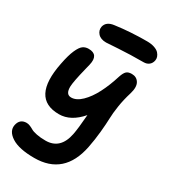

<svg xmlns="http://www.w3.org/2000/svg" viewBox="-237 -850 1074 1221"><g transform="rotate(30 299.5 -239.5)"><path d="M249 -603Q208.5 -603 188.5 -625.2Q168.5 -647.5 173.8 -675.8Q183.6 -718.3 240.2 -725.1Q348.1 -740.2 471.2 -740.2Q502.9 -740.2 526.1 -732.2Q549.3 -724.1 560.3 -711.7Q571.3 -699.2 575.4 -686.3Q579.6 -673.3 577.1 -661.1Q573.2 -639.2 557.6 -626.5Q542 -613.8 518.1 -613.8Q418 -613.8 335 -608.4Q252 -603 249 -603ZM220.2 261.2Q107.9 261.2 53 226.1Q-2 190.9 7.8 142.1Q18.6 91.8 67.9 91.8Q80.6 91.8 94.2 97.7Q107.9 103.5 120.1 110.8Q132.3 118.2 160.4 124Q188.5 129.9 227.1 129.9Q335 129.9 359.9 4.9Q369.1 -41 377 -144Q303.2 -58.1 216.8 -58.1Q10.7 -58.1 67.9 -342.8Q81.1 -411.1 98.1 -449.7Q115.2 -488.3 132.6 -500.7Q149.9 -513.2 173.8 -513.2Q249 -513.2 229 -429.2Q225.6 -416 219.2 -389.2Q193.4 -285.2 191.9 -247.6Q190.4 -189 231 -189Q268.6 -189 306.6 -225.8Q344.7 -262.7 375.2 -322Q405.8 -381.3 429.2 -457Q439.5 -487.8 452.4 -500Q465.3 -512.2 491.2 -512.2Q527.3 -512.2 544.4 -483.4Q561.5 -454.6 544.9 -399.9Q527.3 -342.8 519 -288.6Q510.7 -234.4 509.8 -195.3Q508.8 -156.2 502.9 -95.2Q497.1 -34.2 484.9 27.8Q438 261.2 220.2 261.2Z"/></g></svg>

Font: Shantell Sans Normal
Style: Italic
Weight: 600
Italic angle: -11.31°
Designer: Stephen Nixon, Anya Danilova, Shantell Martin
Foundry: Arrow Type
Version: Version 1.006;[559af2be0]